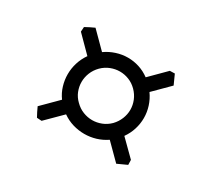

<svg xmlns="http://www.w3.org/2000/svg" viewBox="-75 -574 618 562"><g transform="rotate(30 234.5 -293.5)"><path d="M177.2 -352.1Q165 -339.8 158.9 -324.5Q152.8 -309.1 152.8 -293.5Q152.8 -277.8 158.7 -262.9Q164.6 -248 176.8 -236.3Q189.5 -223.6 204.6 -217.8Q219.7 -211.9 235.4 -211.9Q251 -211.9 266.1 -217.8Q281.2 -223.6 293.5 -235.8Q305.2 -248 311.3 -263.2Q317.4 -278.3 317.4 -293.9Q317.4 -309.6 311.3 -324.7Q305.2 -339.8 293 -352.1Q280.8 -364.3 265.9 -370.1Q251 -376 235.4 -376Q219.7 -376 204.6 -370.1Q189.5 -364.3 177.2 -352.1ZM360.4 -136.7 309.1 -188Q292.5 -176.8 273.7 -171.1Q254.9 -165.5 235.4 -165.5Q215.8 -165.5 196.8 -171.1Q177.7 -176.8 161.1 -188.5L108.4 -136.2L92.3 -137.2Q88.4 -144 84.5 -151.9Q80.6 -159.7 77.1 -167.5L129.4 -219.7Q117.7 -235.8 112.1 -254.6Q106.4 -273.4 106.4 -293Q106.4 -312.5 112.3 -331.5Q118.2 -350.6 129.9 -367.2L77.6 -419.9L78.6 -436Q85.4 -439.9 93.3 -443.8Q101.1 -447.8 108.9 -451.2L161.1 -398.9Q177.7 -410.6 196.8 -416.7Q215.8 -422.9 235.4 -422.9Q254.9 -422.9 273.4 -417Q292 -411.1 308.6 -398.9L360.4 -450.7L377 -451.2L391.6 -418.9L339.8 -367.2Q351.6 -350.6 357.7 -331.5Q363.8 -312.5 363.8 -293Q363.8 -273.4 357.9 -254.6Q352.1 -235.8 340.3 -219.2L392.1 -168L392.6 -151.4Z"/></g></svg>

Font: Akkhara
Style: Regular
Weight: 400
Designer: J. Victor Gaultney
Version: Version 1.00 June 13, 2006, initial release